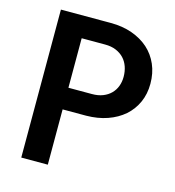

<svg xmlns="http://www.w3.org/2000/svg" viewBox="-106 -801 813 891"><g transform="rotate(15 300.0 -355.5)"><path d="M204.6 -265.6H317.4Q373.5 -266.1 419.4 -282.2Q465.3 -298.3 498.5 -327.1Q531.2 -356 549.3 -396.2Q567.4 -436.5 567.4 -485.4Q567.4 -536.6 549.3 -578.1Q531.2 -619.6 498.5 -648.9Q465.3 -678.2 419.4 -694.6Q373.5 -710.9 317.4 -710.9H77.1V0H204.6ZM204.6 -369.6V-607.4H317.4Q347.2 -607.4 369.9 -597.9Q392.6 -588.4 408.2 -571.8Q423.3 -555.7 431.2 -533.2Q439 -510.7 439 -484.4Q439 -460.4 431.2 -439.5Q423.3 -418.5 407.7 -402.8Q392.1 -387.2 369.6 -378.4Q347.2 -369.6 317.4 -369.6Z"/></g></svg>

Font: Roboto Mono SemiBold
Style: Regular
Weight: 600
Monospace: yes
Designer: Google
Version: Version 3.000